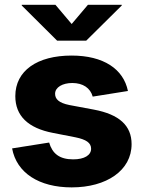

<svg xmlns="http://www.w3.org/2000/svg" viewBox="-20 -790 613 820"><path d="M286.1 10.3C435.1 10.3 542 -62 542 -174.3C542 -253.4 489.7 -301.3 381.3 -321.8L276.9 -341.3C230 -350.6 215.3 -367.7 215.3 -389.6C215.3 -417.5 247.6 -435.5 288.6 -435.5C334.5 -435.5 365.7 -414.1 376 -377.4L526.4 -401.4C507.3 -495.1 422.4 -552.7 285.6 -552.7C139.2 -552.7 45.4 -488.3 45.4 -379.4C45.4 -295.9 99.1 -242.7 207 -222.2L302.2 -203.6C347.7 -194.3 369.1 -180.2 369.1 -154.8C369.1 -127 340.3 -109.4 292.5 -109.4C234.4 -109.4 203.6 -133.8 189.9 -181.2L31.7 -156.2C50.8 -51.8 146.5 10.3 286.1 10.3ZM216.8 -769.5H72.8V-766.6L224.1 -616.2H348.1L500 -766.6V-769.5H355.5L286.1 -687.5Z"/></svg>

Font: Inter ExtraBold
Style: Regular
Weight: 800
Designer: Rasmus Andersson
Foundry: rsms
Version: Version 4.001;git-9221beed3